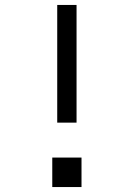

<svg xmlns="http://www.w3.org/2000/svg" viewBox="-20 -755 540 775"><path d="M211 -260V-735H289V-260ZM191 0V-119H309V0Z"/></svg>

Font: Iosevka SS04
Style: Regular
Weight: 400
Monospace: yes
Designer: Belleve Invis
Foundry: Belleve Invis
Version: Version 19.0.0; ttfautohint (v1.8.4)